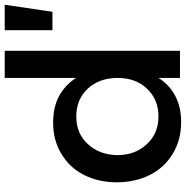

<svg xmlns="http://www.w3.org/2000/svg" viewBox="-7 -775 787 813"><g transform="rotate(-90 386.5 -368.5)"><path d="M578 -742H463V-440C443 -471 417 -495 386 -512C354 -529 317 -537 274 -537C225 -537 181 -526 143 -503C104 -480 74 -449 53 -408C32 -367 21 -321 21 -268C21 -215 32 -167 53 -126C74 -85 104 -53 143 -30C181 -7 225 5 276 5C318 5 355 -3 387 -20C418 -36 444 -60 463 -91V0H578ZM418 -140C387 -107 348 -91 300 -91C252 -91 213 -107 183 -140C152 -172 137 -213 136 -264C137 -315 152 -357 183 -390C213 -423 252 -439 300 -439C348 -439 387 -423 418 -390C448 -357 463 -315 463 -264C463 -213 448 -172 418 -140ZM665 -742V-540H743L773 -742Z"/></g></svg>

Font: Argentum Sans
Style: Regular
Weight: 400
Designer: Julieta Ulanovsky
Foundry: Julieta Ulanovsky
Version: Version 5.001;March 29, 2019;FontCreator 11.5.0.2425 64-bit